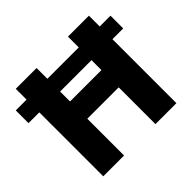

<svg xmlns="http://www.w3.org/2000/svg" viewBox="-168 -911 1108 1108"><g transform="rotate(-45 386.5 -357.0)"><path d="M88 0V-522H0V-626H88V-714H258V-626H514V-714H685V-626H773V-522H685V0H514V-300H258V0ZM258 -441H514V-522H258Z"/></g></svg>

Font: Noto Sans Gujarati UI ExtraBold
Style: Regular
Weight: 800
Designer: Jelle Bosma - Monotype Design Team, Universal Thirst
Foundry: Monotype Imaging Inc.
Version: Version 2.106; ttfautohint (v1.8.4.7-5d5b)